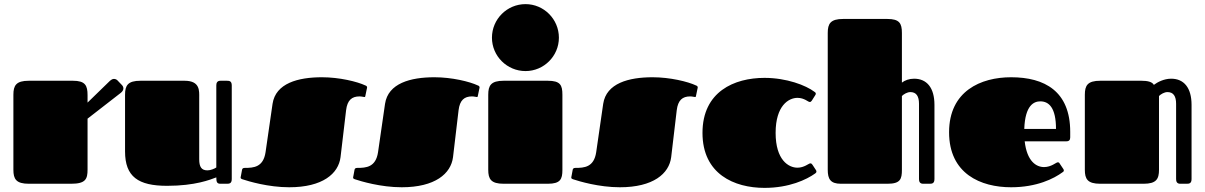

<svg xmlns="http://www.w3.org/2000/svg" viewBox="-20 -892 5849 932"><path d="M45 -68C45 -23 58 0 120 0H325C396 0 405 -23 405 -69V-316L566 -441C575 -448 579 -456 579 -463C579 -469 576 -475 572 -479L550 -502C546 -506 540 -509 533 -509C527 -509 521 -506 513 -499L405 -394V-430C405 -477 394 -500 334 -500H120C58 -500 45 -477 45 -432Z M947 -419C947 -450 952 -500 876 -500H662C600 -500 587 -477 587 -432V-157C587 -34 651 10 791 10C928 10 1001 -20 1030 -31C1030 -9 1033 0 1050 0H1081C1093 0 1105 -1 1105 -23V-477C1105 -499 1093 -500 1081 -500H1050C1033 -500 1030 -488 1030 -477V-79C1021 -73 1002 -65 987 -65C958 -65 947 -82 947 -119Z M1543 -517C1427 -517 1318 -488 1303 -388L1269 -153C1258 -80 1211 -77 1168 -77C1159 -77 1156 -73 1155 -68L1150 -41C1149 -37 1148 -33 1148 -31C1148 -25 1151 -24 1156 -22C1186 -12 1282 17 1384 17C1546 17 1623 -49 1633 -129L1660 -357C1666 -406 1688 -424 1725 -424C1735 -424 1746 -421 1749 -421C1751 -421 1753 -421 1754 -429L1760 -458C1761 -461 1762 -465 1762 -467C1762 -474 1757 -476 1754 -477C1714 -496 1627 -517 1543 -517Z M2089 -517C1973 -517 1864 -488 1849 -388L1815 -153C1804 -80 1757 -77 1714 -77C1705 -77 1702 -73 1701 -68L1696 -41C1695 -37 1694 -33 1694 -31C1694 -25 1697 -24 1702 -22C1732 -12 1828 17 1930 17C2092 17 2169 -49 2179 -129L2206 -357C2212 -406 2234 -424 2271 -424C2281 -424 2292 -421 2295 -421C2297 -421 2299 -421 2300 -429L2306 -458C2307 -461 2308 -465 2308 -467C2308 -474 2303 -476 2300 -477C2260 -496 2173 -517 2089 -517Z M2350 -68C2350 -23 2363 0 2425 0H2639C2700 0 2710 -22 2710 -67V-432C2710 -479 2700 -500 2639 -500H2425C2363 -500 2350 -477 2350 -432ZM2368 -709C2368 -620 2441 -547 2531 -547C2620 -547 2693 -620 2693 -709C2693 -799 2620 -872 2531 -872C2441 -872 2368 -799 2368 -709Z M3148 -517C3032 -517 2923 -488 2908 -388L2874 -153C2863 -80 2816 -77 2773 -77C2764 -77 2761 -73 2760 -68L2755 -41C2754 -37 2753 -33 2753 -31C2753 -25 2756 -24 2761 -22C2791 -12 2887 17 2989 17C3151 17 3228 -49 3238 -129L3265 -357C3271 -406 3293 -424 3330 -424C3340 -424 3351 -421 3354 -421C3356 -421 3358 -421 3359 -429L3365 -458C3366 -461 3367 -465 3367 -467C3367 -474 3362 -476 3359 -477C3319 -496 3232 -517 3148 -517Z M3745 -247C3745 -379 3808 -417 3851 -417C3884 -417 3903 -397 3910 -397C3916 -397 3917 -399 3921 -404L3938 -431C3940 -434 3940 -436 3940 -437C3940 -442 3937 -444 3934 -446C3892 -478 3798 -514 3691 -514C3544 -514 3390 -447 3390 -247C3390 -47 3544 20 3691 20C3811 20 3895 -20 3937 -50C3940 -52 3943 -55 3943 -59C3943 -61 3943 -63 3941 -66L3924 -92C3920 -97 3919 -99 3913 -99C3906 -99 3884 -78 3851 -78C3808 -78 3745 -115 3745 -247Z M4358 -732C4358 -779 4346 -800 4287 -800H4073C4011 -800 3998 -777 3998 -732V-68C3998 -23 4011 0 4062 0H4288C4351 0 4358 -23 4358 -68V-426C4367 -435 4384 -445 4399 -445C4428 -445 4441 -425 4441 -388V-23C4441 -12 4444 0 4461 0H4492C4504 0 4516 -1 4516 -23V-383C4516 -466 4479 -510 4417 -510C4393 -510 4372 -502 4358 -491Z M5048 -81C5010 -81 4965 -109 4954 -206H5156C5170 -206 5175 -213 5175 -225V-252C5175 -449 5051 -517 4888 -517C4741 -517 4587 -450 4587 -250C4587 -48 4741 17 4888 17C5013 17 5096 -25 5138 -56C5141 -58 5144 -60 5144 -64C5144 -66 5144 -68 5142 -71L5124 -98C5121 -103 5120 -104 5114 -104C5107 -104 5083 -81 5048 -81ZM4952 -266C4956 -383 5000 -400 5030 -400C5071 -400 5106 -370 5106 -266Z M5246 -68C5246 -23 5259 0 5321 0H5531C5593 0 5606 -23 5606 -68V-426C5615 -435 5632 -445 5647 -445C5676 -445 5689 -425 5689 -388V-23C5689 -12 5692 0 5709 0H5740C5752 0 5764 -1 5764 -23V-383C5764 -466 5727 -510 5665 -510C5630 -510 5598 -493 5581 -480C5573 -495 5550 -500 5521 -500H5321C5259 -500 5246 -477 5246 -432Z"/></svg>

Font: Fascinate
Style: Regular
Weight: 900
Designer: Astigmatic (AOETI)
Foundry: Astigmatic (AOETI)
Version: Version 1.000